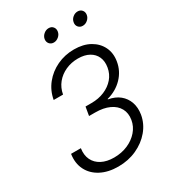

<svg xmlns="http://www.w3.org/2000/svg" viewBox="-222 -1039 1035 1161"><g transform="rotate(-30 296.0 -458.0)"><path d="M255.4 10.3Q185.1 10.3 134.3 -16.4Q83.5 -43 59.6 -90.3Q35.6 -137.7 44.9 -199.7H113.3Q106.4 -153.8 122.8 -120.1Q139.2 -86.4 174.6 -68.1Q210 -49.8 260.3 -49.8Q312.5 -49.8 356 -68.6Q399.4 -87.4 428 -120.4Q456.5 -153.3 463.4 -194.8Q470.7 -239.3 452.4 -272.7Q434.1 -306.2 394 -324.7Q354 -343.3 295.9 -343.3H253.4L263.7 -403.8H306.2Q355 -403.8 395.8 -420.9Q436.5 -438 463.4 -469Q490.2 -500 497.1 -542Q503.9 -582.5 490.2 -613Q476.6 -643.6 445.3 -660.9Q414.1 -678.2 368.2 -678.2Q321.8 -678.2 282.2 -660.4Q242.7 -642.6 216.3 -610.4Q189.9 -578.1 182.1 -534.2H116.7Q127.4 -594.2 164.3 -640.1Q201.2 -686 256.1 -711.9Q311 -737.8 375 -737.8Q439.5 -737.8 485.1 -712.2Q530.8 -686.5 552 -642.8Q573.2 -599.1 564 -544.9Q554.2 -483.9 511 -439Q467.8 -394 402.8 -376.5L402.3 -373.5Q449.7 -365.2 480.5 -340.1Q511.2 -314.9 524.2 -277.3Q537.1 -239.7 529.8 -193.8Q520 -135.7 481.2 -89.4Q442.4 -43 383.8 -16.4Q325.2 10.3 255.4 10.3ZM494.1 -834.5Q475.1 -834.5 463.9 -847.9Q452.6 -861.3 456.1 -880.4Q459 -899.4 474.6 -912.6Q490.2 -925.8 509.3 -925.8Q528.3 -925.8 539.3 -912.6Q550.3 -899.4 547.4 -880.4Q544.4 -861.3 528.8 -847.9Q513.2 -834.5 494.1 -834.5ZM292 -834.5Q272.9 -834.5 261.7 -847.9Q250.5 -861.3 253.4 -880.4Q256.8 -899.4 272.5 -912.6Q288.1 -925.8 307.1 -925.8Q326.2 -925.8 337.2 -912.6Q348.1 -899.4 345.2 -880.4Q342.3 -861.3 326.4 -847.9Q310.5 -834.5 292 -834.5Z"/></g></svg>

Font: Inter 24pt Light
Style: Italic
Weight: 300
Italic angle: -9.3988°
Designer: Rasmus Andersson
Foundry: rsms
Version: Version 4.001;git-66647c0bb